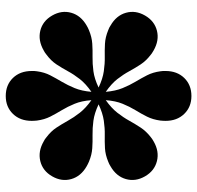

<svg xmlns="http://www.w3.org/2000/svg" viewBox="-29 -771 686 668"><g transform="rotate(-90 314.0 -437.0)"><path d="M314 -114Q276 -114 251.8 -139Q227.5 -164 227.5 -204Q227.5 -208.5 227.8 -212.8Q228 -217 228.5 -222Q232 -248 242.2 -268.5Q252.5 -289 264.8 -309Q277 -329 287 -353.5Q297 -378 299.5 -412Q272 -392.5 255.8 -371.8Q239.5 -351 228 -330.2Q216.5 -309.5 204 -290.5Q191.5 -271.5 171 -255.5Q167 -252 163.5 -250Q160 -248 156 -245.5Q121.5 -225.5 87.5 -234Q53.5 -242.5 34.5 -275.5Q15.5 -308.5 25 -342Q34.5 -375.5 69.5 -395.5Q73.5 -398 77 -399.8Q80.5 -401.5 85.5 -403.5Q109.5 -413.5 132.2 -414.8Q155 -416 178.5 -415.5Q202 -415 228 -418.8Q254 -422.5 285 -437Q254 -451.5 228 -455Q202 -458.5 178.5 -458Q155 -457.5 132.2 -459Q109.5 -460.5 85.5 -470.5Q80.5 -472.5 77 -474.5Q73.5 -476.5 69.5 -478.5Q34.5 -498.5 25 -532Q15.5 -565.5 34.5 -598.5Q53.5 -631.5 87.5 -639.8Q121.5 -648 156 -628Q160 -626 163.5 -623.8Q167 -621.5 171 -618Q191.5 -602.5 204 -583.5Q216.5 -564.5 228 -543.8Q239.5 -523 255.8 -502.2Q272 -481.5 299.5 -462Q297 -496 287 -520.2Q277 -544.5 264.8 -564.8Q252.5 -585 242.2 -605.2Q232 -625.5 228.5 -651.5Q228 -657 227.8 -661Q227.5 -665 227.5 -669.5Q227.5 -710 251.8 -735Q276 -760 314 -760Q352.5 -760 376.8 -735Q401 -710 401 -669.5Q401 -665 401 -661Q401 -657 400 -651.5Q396.5 -625.5 386 -605.2Q375.5 -585 363.5 -564.8Q351.5 -544.5 341.5 -520.2Q331.5 -496 328.5 -462Q356.5 -481.5 372.8 -502.2Q389 -523 400.2 -543.8Q411.5 -564.5 424 -583.5Q436.5 -602.5 457.5 -618Q461.5 -621.5 465.2 -623.8Q469 -626 472.5 -628Q507.5 -648 541.2 -639.8Q575 -631.5 594 -598.5Q613 -565.5 603.5 -532Q594 -498.5 559 -478.5Q555.5 -476.5 551.8 -474.5Q548 -472.5 543 -470.5Q519 -460.5 496.2 -459Q473.5 -457.5 450 -458Q426.5 -458.5 400.2 -455Q374 -451.5 343.5 -437Q374 -422.5 400.2 -418.8Q426.5 -415 449.8 -415.5Q473 -416 496 -414.8Q519 -413.5 543 -403.5Q548 -401.5 551.8 -399.8Q555.5 -398 559 -395.5Q594 -375.5 603.5 -342Q613 -308.5 594 -275.5Q575 -242.5 541.2 -234Q507.5 -225.5 472.5 -245.5Q469 -248 465.2 -250Q461.5 -252 457.5 -255.5Q436.5 -271.5 424 -290.5Q411.5 -309.5 400.2 -330.2Q389 -351 372.8 -371.8Q356.5 -392.5 328.5 -412Q331.5 -378 341.5 -353.5Q351.5 -329 363.5 -309Q375.5 -289 386 -268.5Q396.5 -248 400 -222Q401 -217 401 -212.8Q401 -208.5 401 -204Q401 -164 376.8 -139Q352.5 -114 314 -114Z"/></g></svg>

Font: Bodoni Moda 9pt ExtraBold
Style: Regular
Weight: 800
Designer: Owen Earl
Foundry: indestructible type
Version: Version 2.005